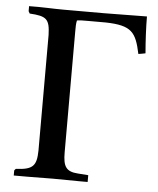

<svg xmlns="http://www.w3.org/2000/svg" viewBox="-50 -717 627 761"><g transform="rotate(5 263.5 -337.0)"><path d="M511 -528C507 -574 504 -631 504 -674C447 -674 391 -672 333 -672H203H172C130 -672 86 -675 35 -674V-654L40 -645C108 -641 120 -630 122 -567V-107C121 -46 107 -30 39 -27C36 -25 35 -22 33 -20V0H87C120 0 149 -1 188 -1C223 -1 261 0 295 0H327V-27L286 -30C238 -33 226 -53 226 -109V-589C226 -607 226 -622 229 -634C240 -636 254 -636 271 -636H342C448 -634 465 -607 483 -523C492 -524 501 -526 511 -528Z"/></g></svg>

Font: Sibila
Style: Regular
Weight: 400
Designer: Stefan Peev
Foundry: Context Ltd
Version: Version 1.000